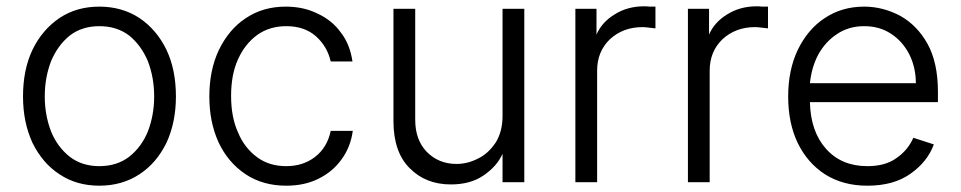

<svg xmlns="http://www.w3.org/2000/svg" viewBox="-20 -576 3048 609"><path d="M169 -23Q115 -58 83 -123Q53 -188 53 -270Q53 -355 83 -418Q114 -482 169 -519Q223 -555 295 -555Q367 -555 422 -519Q477 -482 508 -418Q538 -355 538 -270Q538 -188 508 -123Q476 -58 422 -23Q367 13 295 13Q223 13 169 -23ZM390 -79Q429 -110 449 -159Q469 -211 469 -270Q469 -330 449 -382Q428 -432 390 -463Q351 -493 295 -493Q240 -493 201 -463Q163 -432 142 -382Q122 -330 122 -270Q122 -211 142 -159Q162 -110 201 -79Q240 -49 295 -49Q351 -49 390 -79Z M758 -24Q703 -61 673 -125Q644 -189 644 -270Q644 -353 674 -417Q706 -483 759 -518Q814 -555 886 -555Q943 -555 987 -533Q1033 -512 1061 -473Q1090 -436 1098 -381H1029Q1018 -429 982 -461Q946 -493 888 -493Q836 -493 797 -466Q757 -437 735 -388Q713 -340 713 -272Q713 -204 735 -156Q755 -107 796 -77Q834 -49 888 -49Q941 -49 979 -78Q1018 -108 1029 -161H1099Q1092 -109 1063 -70Q1035 -31 990 -9Q946 13 888 13Q813 13 758 -24Z M1643 -548V2H1574V-88Q1556 -48 1513 -19Q1472 9 1410 9Q1330 9 1279 -43Q1228 -94 1228 -192V-548H1297V-196Q1297 -133 1333 -95Q1371 -56 1428 -56Q1464 -56 1498 -74Q1529 -89 1553 -125Q1574 -160 1574 -208V-548Z M1872 -548V-464H1871Q1888 -505 1929 -530Q1970 -556 2023 -556Q2034 -556 2040 -555H2059V-486Q2055 -486 2041 -488Q2027 -490 2018 -490Q1956 -490 1914 -451Q1874 -412 1874 -352V2H1805V-548Z M2229 -548V-464H2228Q2245 -505 2286 -530Q2327 -556 2380 -556Q2391 -556 2397 -555H2416V-486Q2412 -486 2398 -488Q2384 -490 2375 -490Q2313 -490 2271 -451Q2231 -412 2231 -352V2H2162V-548Z M2597 -23Q2541 -59 2510 -123Q2480 -186 2480 -270Q2480 -353 2510 -417Q2542 -483 2595 -518Q2650 -555 2721 -555Q2780 -555 2835 -526Q2889 -496 2922 -437Q2955 -377 2955 -285V-252H2549Q2551 -159 2600 -104Q2649 -49 2731 -49Q2789 -49 2824 -75Q2860 -100 2877 -139L2942 -118Q2922 -63 2868 -25Q2815 13 2731 13Q2654 13 2597 -23ZM2864 -404Q2842 -446 2806 -469Q2770 -493 2721 -493Q2672 -493 2635 -468Q2598 -444 2575 -402Q2554 -362 2549 -312H2885Q2885 -362 2864 -404Z"/></svg>

Font: Sinter Normal
Style: Regular
Weight: 350
Foundry: Adobe & rsms
Version: Version 1.000